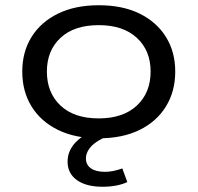

<svg xmlns="http://www.w3.org/2000/svg" viewBox="-20 -519 754 733"><path d="M357 9Q267 9 201.5 -23Q136 -55 100.5 -112.5Q65 -170 65 -246Q65 -321 100.5 -378Q136 -435 201.5 -467Q267 -499 357 -499Q448 -499 513 -467Q578 -435 613.5 -378Q649 -321 649 -246Q649 -170 613.5 -112.5Q578 -55 513 -23Q448 9 357 9ZM357 -67Q450 -67 502.5 -116Q555 -165 555 -246Q555 -326 502.5 -374.5Q450 -423 357 -423Q263 -423 211 -374.5Q159 -326 159 -246Q159 -165 211 -116Q263 -67 357 -67ZM372 194Q309 194 273.5 168.5Q238 143 238 98Q238 56 269.5 23.5Q301 -9 364 -32L394 0Q367 10 347.5 23.5Q328 37 318 53Q308 69 308 86Q308 110 327 123.5Q346 137 381 137Q397 137 413.5 133.5Q430 130 447 124L466 176Q447 185 423 189.5Q399 194 372 194Z"/></svg>

Font: Nunito Sans 10pt Expanded
Style: Regular
Weight: 400
Width: 7
Designer: Vernon Adams
Foundry: Vernon Adams
Version: Version 3.101;gftools[0.9.27]